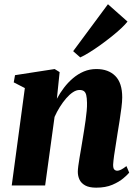

<svg xmlns="http://www.w3.org/2000/svg" viewBox="-20 -877 652 908"><path d="M249 -410Q263.5 -437 282.5 -462Q301.5 -487 325 -507Q348.5 -527 376.2 -538.8Q404 -550.5 436 -550.5Q492.5 -550.5 525.2 -517.8Q558 -485 558 -416.5Q558 -397 554.2 -367.2Q550.5 -337.5 545.5 -305.8Q540.5 -274 536 -247Q532.5 -222 527.8 -194.2Q523 -166.5 519.5 -141Q516 -115.5 515 -98Q515 -80 521 -74.8Q527 -69.5 533.5 -69.5Q542 -69.5 552.2 -74.5Q562.5 -79.5 578 -91.5L591 -60.5Q583.5 -51 563.5 -34Q543.5 -17 511.5 -3.2Q479.5 10.5 435 10.5Q402 10.5 383 0Q364 -10.5 356 -27.5Q348 -44.5 348 -64.5Q348 -74.5 350.2 -91.8Q352.5 -109 356 -130.2Q359.5 -151.5 363.5 -174Q367.5 -196.5 370.5 -216.5Q374 -238 377.8 -261.5Q381.5 -285 384.8 -308.2Q388 -331.5 390 -352.8Q392 -374 391.5 -391Q391 -414.5 387.8 -427.5Q384.5 -440.5 376.8 -446Q369 -451.5 356 -451.5Q341 -451.5 324.8 -440.8Q308.5 -430 292.8 -411.8Q277 -393.5 262.8 -370.8Q248.5 -348 238 -324L193.5 0H35.5L97.5 -460.5L45 -487.5L51 -521.5L238.5 -550.5L262 -536ZM326 -635 490.5 -857 583 -775Q573.5 -762.5 554 -744Q534.5 -725.5 508.5 -704.8Q482.5 -684 455 -664.2Q427.5 -644.5 402.5 -629Q377.5 -613.5 359.5 -605.5Z"/></svg>

Font: Merriweather 60pt Black
Style: Italic
Weight: 900
Italic angle: -7.8°
Version: Version 2.101